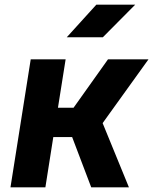

<svg xmlns="http://www.w3.org/2000/svg" viewBox="-20 -805 658 825"><path d="M25 0 112 -550H262L229 -342H296L444 -550H618L421 -276L534 0H372L290 -216H209L175 0ZM267 -645 394 -785H561L422 -645Z"/></svg>

Font: JetBrains Mono ExtraBold
Style: Italic
Weight: 800
Italic angle: -9°
Monospace: yes
Designer: Philipp Nurullin, Konstantin Bulenkov
Foundry: JetBrains
Version: Version 2.305; ttfautohint (v1.8.4.7-5d5b)